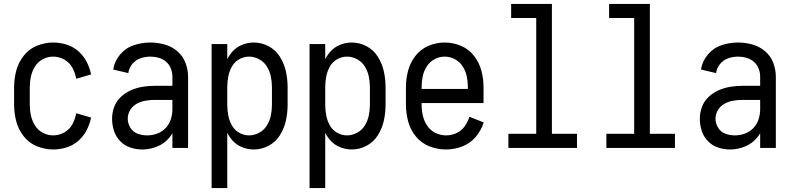

<svg xmlns="http://www.w3.org/2000/svg" viewBox="-20 -755 4040 980"><path d="M251 8Q209 8 168.5 -8.5Q128 -25 101 -59.5Q74 -94 63 -135.5Q52 -177 52 -220V-310Q52 -353 63 -394.5Q74 -436 101 -470.5Q128 -505 168.5 -521.5Q209 -538 251 -538Q286 -538 319.5 -527.5Q353 -517 379.5 -494Q406 -471 422 -440Q438 -409 445 -375L369 -353Q364 -382 349.5 -409Q335 -436 308 -451Q281 -466 251 -466Q224 -466 199 -453Q174 -440 159 -416Q144 -392 138 -365Q132 -338 132 -310V-220Q132 -192 138 -165Q144 -138 159 -114Q174 -90 199 -77Q224 -64 251 -64Q281 -64 308 -79Q335 -94 349.5 -121Q364 -148 369 -177L445 -155Q438 -121 422 -90Q406 -59 379.5 -36Q353 -13 319.5 -2.5Q286 8 251 8Z M706 8Q675 8 645 -2Q615 -12 593 -35Q571 -58 561.5 -88Q552 -118 552 -149Q552 -180 563 -209.5Q574 -239 597 -260.5Q620 -282 648.5 -294.5Q677 -307 707.5 -312Q738 -317 769 -317H860V-363Q860 -385 852 -405.5Q844 -426 827.5 -440Q811 -454 790 -460Q769 -466 747 -466Q722 -466 697 -457.5Q672 -449 655 -428Q638 -407 635 -382L558 -400Q564 -442 593 -476.5Q622 -511 663.5 -524.5Q705 -538 747 -538Q784 -538 820 -528Q856 -518 884.5 -494Q913 -470 926.5 -435Q940 -400 940 -363V0H860V-75Q853 -63 844 -52Q819 -22 782 -7Q745 8 706 8ZM860 -198V-245H769Q746 -245 722.5 -241Q699 -237 678 -225.5Q657 -214 644.5 -193.5Q632 -173 632 -149Q632 -125 645.5 -103Q659 -81 682.5 -72.5Q706 -64 731.5 -64Q757 -64 782 -73Q807 -82 825.5 -101.5Q844 -121 852 -146.5Q860 -172 860 -198Z M1060 205V-530H1140V-454Q1150 -472 1163 -488Q1184 -513 1214 -525.5Q1244 -538 1275 -538Q1316 -538 1352 -518.5Q1388 -499 1409.5 -464Q1431 -429 1439.5 -389.5Q1448 -350 1448 -310V-220Q1448 -180 1439.5 -140.5Q1431 -101 1409.5 -66Q1388 -31 1352 -11.5Q1316 8 1275 8Q1244 8 1214 -4.5Q1184 -17 1163 -42Q1150 -58 1140 -76V205ZM1251 -64Q1278 -64 1303 -77.5Q1328 -91 1342.5 -115Q1357 -139 1362.5 -166Q1368 -193 1368 -220V-310Q1368 -337 1362.5 -364Q1357 -391 1342.5 -415Q1328 -439 1303 -452.5Q1278 -466 1251 -466Q1224 -466 1200 -452Q1176 -438 1163 -414Q1150 -390 1145 -363.5Q1140 -337 1140 -310V-220Q1140 -193 1145 -166.5Q1150 -140 1163 -116Q1176 -92 1200 -78Q1224 -64 1251 -64ZM1110 -311V-315Z M1560 205V-530H1640V-454Q1650 -472 1663 -488Q1684 -513 1714 -525.5Q1744 -538 1775 -538Q1816 -538 1852 -518.5Q1888 -499 1909.5 -464Q1931 -429 1939.5 -389.5Q1948 -350 1948 -310V-220Q1948 -180 1939.5 -140.5Q1931 -101 1909.5 -66Q1888 -31 1852 -11.5Q1816 8 1775 8Q1744 8 1714 -4.5Q1684 -17 1663 -42Q1650 -58 1640 -76V205ZM1751 -64Q1778 -64 1803 -77.5Q1828 -91 1842.5 -115Q1857 -139 1862.5 -166Q1868 -193 1868 -220V-310Q1868 -337 1862.5 -364Q1857 -391 1842.5 -415Q1828 -439 1803 -452.5Q1778 -466 1751 -466Q1724 -466 1700 -452Q1676 -438 1663 -414Q1650 -390 1645 -363.5Q1640 -337 1640 -310V-220Q1640 -193 1645 -166.5Q1650 -140 1663 -116Q1676 -92 1700 -78Q1724 -64 1751 -64ZM1610 -311V-315Z M2257 8Q2213 8 2172 -8Q2131 -24 2103 -58Q2075 -92 2063.5 -134.5Q2052 -177 2052 -220V-310Q2052 -353 2063 -394.5Q2074 -436 2100.5 -470Q2127 -504 2167 -521Q2207 -538 2250 -538Q2293 -538 2333 -521Q2373 -504 2399.5 -470Q2426 -436 2437 -394.5Q2448 -353 2448 -310V-229H2132V-220Q2132 -192 2138.5 -164Q2145 -136 2161 -112.5Q2177 -89 2203 -76.5Q2229 -64 2257 -64Q2284 -64 2309.5 -75.5Q2335 -87 2351.5 -110Q2368 -133 2376 -159L2449 -130Q2436 -89 2408 -56Q2380 -23 2339.5 -7.5Q2299 8 2257 8ZM2132 -301H2368V-310Q2368 -338 2362.5 -365Q2357 -392 2342 -415.5Q2327 -439 2302.5 -452.5Q2278 -466 2250 -466Q2222 -466 2197.5 -452.5Q2173 -439 2158 -415.5Q2143 -392 2137.5 -365Q2132 -338 2132 -310Z M2575 0V-72H2717V-663H2589V-735H2797V-72H2925V0Z M3075 0V-72H3217V-663H3089V-735H3297V-72H3425V0Z M3706 8Q3675 8 3645 -2Q3615 -12 3593 -35Q3571 -58 3561.5 -88Q3552 -118 3552 -149Q3552 -180 3563 -209.5Q3574 -239 3597 -260.5Q3620 -282 3648.5 -294.5Q3677 -307 3707.5 -312Q3738 -317 3769 -317H3860V-363Q3860 -385 3852 -405.5Q3844 -426 3827.5 -440Q3811 -454 3790 -460Q3769 -466 3747 -466Q3722 -466 3697 -457.5Q3672 -449 3655 -428Q3638 -407 3635 -382L3558 -400Q3564 -442 3593 -476.5Q3622 -511 3663.5 -524.5Q3705 -538 3747 -538Q3784 -538 3820 -528Q3856 -518 3884.5 -494Q3913 -470 3926.5 -435Q3940 -400 3940 -363V0H3860V-75Q3853 -63 3844 -52Q3819 -22 3782 -7Q3745 8 3706 8ZM3860 -198V-245H3769Q3746 -245 3722.5 -241Q3699 -237 3678 -225.5Q3657 -214 3644.5 -193.5Q3632 -173 3632 -149Q3632 -125 3645.5 -103Q3659 -81 3682.5 -72.5Q3706 -64 3731.5 -64Q3757 -64 3782 -73Q3807 -82 3825.5 -101.5Q3844 -121 3852 -146.5Q3860 -172 3860 -198Z"/></svg>

Font: Iosevka SS08
Style: Regular
Weight: 400
Monospace: yes
Designer: Belleve Invis
Foundry: Belleve Invis
Version: 2.1.0; ttfautohint (v1.8.2)